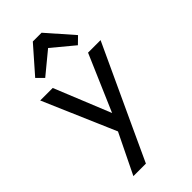

<svg xmlns="http://www.w3.org/2000/svg" viewBox="-285 -812 1084 1084"><g transform="rotate(-45 257.0 -270.5)"><path d="M126 -545 257 -653 387 -545 428 -585 292 -740H222L86 -585ZM86 199H186L276 4L498 -475H398L253 -138L116 -475H16L203 -41Z"/></g></svg>

Font: Outfit
Style: Regular
Weight: 400
Designer: Rodrigo Fuenzalida
Foundry: fragTYPE
Version: Version 1.100;gftools[0.9.27]